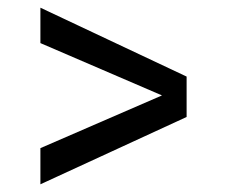

<svg xmlns="http://www.w3.org/2000/svg" viewBox="-20 -584 590 499"><path d="M85 -105V-199L401 -336L85 -472V-564L465 -385V-280Z"/></svg>

Font: Share
Style: Regular
Weight: 400
Designer: Ralph du Carrois
Version: Version 1.002